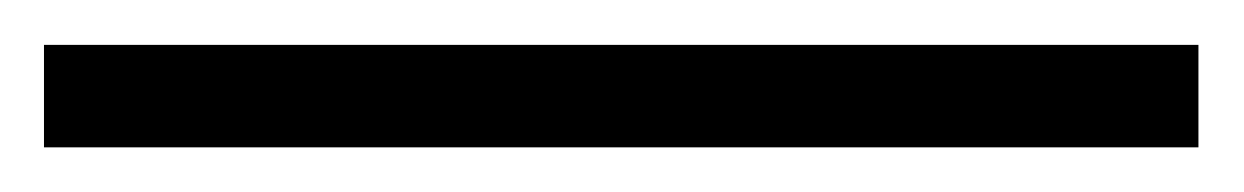

<svg xmlns="http://www.w3.org/2000/svg" viewBox="-28 -775 557 86"><path d="M508.8 -709H-8.3V-754.9H508.8Z"/></svg>

Font: Liberation Serif
Style: Regular
Weight: 400
Designer: Steve Matteson
Foundry: Ascender Corporation
Version: Version 2.1.5